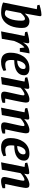

<svg xmlns="http://www.w3.org/2000/svg" viewBox="1364 -2142 788 3556"><g transform="rotate(90 1758.0 -364.0)"><path d="M211 9Q141 9 94.5 -3.5Q48 -16 26 -27L150 -652L78 -660L68 -701Q98 -711 132.5 -719.5Q167 -728 199.5 -733Q232 -738 255 -738Q268 -738 274 -730.5Q280 -723 280 -713Q280 -708 276 -685.5Q272 -663 266.5 -631Q261 -599 254.5 -564.5Q248 -530 242.5 -500Q237 -470 234 -450.5Q231 -431 231 -430Q255 -458 277.5 -477Q300 -496 324 -505.5Q348 -515 373 -515Q409 -515 437 -502Q465 -489 481.5 -459Q498 -429 498 -376Q498 -324 489 -270Q480 -216 459.5 -166Q439 -116 405.5 -76.5Q372 -37 324 -14Q276 9 211 9ZM234 -60Q264 -60 288 -85.5Q312 -111 329 -154.5Q346 -198 354.5 -253Q363 -308 363 -366Q363 -406 353.5 -419Q344 -432 327 -432Q315 -432 301.5 -425.5Q288 -419 274 -408Q260 -397 246 -382.5Q232 -368 220 -353L168 -83Q178 -72 193.5 -66Q209 -60 234 -60Z M561 10 647 -425 576 -434 566 -475Q594 -484 629.5 -492.5Q665 -501 698.5 -506.5Q732 -512 754 -512Q768 -512 775 -504.5Q782 -497 782 -485Q782 -482 778.5 -463.5Q775 -445 771.5 -425.5Q768 -406 766 -396Q790 -437 817.5 -464Q845 -491 881.5 -504Q918 -517 969 -517L937 -337H871L860 -422Q844 -412 825.5 -391.5Q807 -371 785.5 -333Q764 -295 738 -231L699 -4Z M1118 10Q1073 10 1036 -7Q999 -24 977.5 -63Q956 -102 956 -167Q956 -230 973 -292Q990 -354 1025.5 -404.5Q1061 -455 1116 -485Q1171 -515 1247 -515Q1304 -515 1339 -490.5Q1374 -466 1374 -416Q1374 -331 1302.5 -282.5Q1231 -234 1095 -234Q1093 -217 1092 -204.5Q1091 -192 1091 -172Q1091 -139 1099 -115.5Q1107 -92 1126 -79.5Q1145 -67 1176 -67Q1199 -67 1226 -71Q1253 -75 1281 -85L1293 -36Q1269 -20 1228.5 -5Q1188 10 1118 10ZM1102 -289Q1171 -289 1214.5 -319.5Q1258 -350 1258 -403Q1258 -420 1251 -432Q1244 -444 1218 -444Q1176 -444 1145.5 -403.5Q1115 -363 1102 -289Z M1405 10 1491 -425 1420 -434 1410 -475Q1440 -485 1475.5 -493Q1511 -501 1543.5 -506.5Q1576 -512 1598 -512Q1612 -512 1619 -504.5Q1626 -497 1626 -486Q1626 -481 1624 -467.5Q1622 -454 1620 -440Q1618 -426 1616 -418Q1655 -452 1692.5 -473.5Q1730 -495 1763 -505Q1796 -515 1818 -515Q1856 -515 1868 -498Q1880 -481 1880 -448Q1880 -437 1875 -407Q1870 -377 1862 -334.5Q1854 -292 1844 -244.5Q1834 -197 1824 -150.5Q1814 -104 1806 -66H1884V-18Q1856 -5 1819.5 2.5Q1783 10 1751 10Q1717 10 1697 -2.5Q1677 -15 1677 -56Q1677 -65 1682 -90.5Q1687 -116 1695 -151Q1703 -186 1711.5 -225Q1720 -264 1728 -299.5Q1736 -335 1741 -361.5Q1746 -388 1746 -398Q1746 -406 1743.5 -414.5Q1741 -423 1727 -423Q1714 -423 1691.5 -412.5Q1669 -402 1646 -385Q1623 -368 1605 -348L1542 -4Z M1974 10 2060 -425 1989 -434 1979 -475Q2009 -485 2044.5 -493Q2080 -501 2112.5 -506.5Q2145 -512 2167 -512Q2181 -512 2188 -504.5Q2195 -497 2195 -486Q2195 -481 2193 -467.5Q2191 -454 2189 -440Q2187 -426 2185 -418Q2224 -452 2261.5 -473.5Q2299 -495 2332 -505Q2365 -515 2387 -515Q2425 -515 2437 -498Q2449 -481 2449 -448Q2449 -437 2444 -407Q2439 -377 2431 -334.5Q2423 -292 2413 -244.5Q2403 -197 2393 -150.5Q2383 -104 2375 -66H2453V-18Q2425 -5 2388.5 2.5Q2352 10 2320 10Q2286 10 2266 -2.5Q2246 -15 2246 -56Q2246 -65 2251 -90.5Q2256 -116 2264 -151Q2272 -186 2280.5 -225Q2289 -264 2297 -299.5Q2305 -335 2310 -361.5Q2315 -388 2315 -398Q2315 -406 2312.5 -414.5Q2310 -423 2296 -423Q2283 -423 2260.5 -412.5Q2238 -402 2215 -385Q2192 -368 2174 -348L2111 -4Z M2699 10Q2654 10 2617 -7Q2580 -24 2558.5 -63Q2537 -102 2537 -167Q2537 -230 2554 -292Q2571 -354 2606.5 -404.5Q2642 -455 2697 -485Q2752 -515 2828 -515Q2885 -515 2920 -490.5Q2955 -466 2955 -416Q2955 -331 2883.5 -282.5Q2812 -234 2676 -234Q2674 -217 2673 -204.5Q2672 -192 2672 -172Q2672 -139 2680 -115.5Q2688 -92 2707 -79.5Q2726 -67 2757 -67Q2780 -67 2807 -71Q2834 -75 2862 -85L2874 -36Q2850 -20 2809.5 -5Q2769 10 2699 10ZM2683 -289Q2752 -289 2795.5 -319.5Q2839 -350 2839 -403Q2839 -420 2832 -432Q2825 -444 2799 -444Q2757 -444 2726.5 -403.5Q2696 -363 2683 -289Z M2986 10 3072 -425 3001 -434 2991 -475Q3021 -485 3056.5 -493Q3092 -501 3124.5 -506.5Q3157 -512 3179 -512Q3193 -512 3200 -504.5Q3207 -497 3207 -486Q3207 -481 3205 -467.5Q3203 -454 3201 -440Q3199 -426 3197 -418Q3236 -452 3273.5 -473.5Q3311 -495 3344 -505Q3377 -515 3399 -515Q3437 -515 3449 -498Q3461 -481 3461 -448Q3461 -437 3456 -407Q3451 -377 3443 -334.5Q3435 -292 3425 -244.5Q3415 -197 3405 -150.5Q3395 -104 3387 -66H3465V-18Q3437 -5 3400.5 2.5Q3364 10 3332 10Q3298 10 3278 -2.5Q3258 -15 3258 -56Q3258 -65 3263 -90.5Q3268 -116 3276 -151Q3284 -186 3292.5 -225Q3301 -264 3309 -299.5Q3317 -335 3322 -361.5Q3327 -388 3327 -398Q3327 -406 3324.5 -414.5Q3322 -423 3308 -423Q3295 -423 3272.5 -412.5Q3250 -402 3227 -385Q3204 -368 3186 -348L3123 -4Z"/></g></svg>

Font: Manuale
Style: Bold Italic
Weight: 700
Italic angle: -11°
Version: Version 1.002